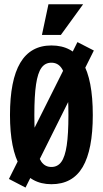

<svg xmlns="http://www.w3.org/2000/svg" viewBox="-20 -846 478 892"><path d="M416 -611.3 98.6 25.4 21.5 -14.6 339.8 -650.4ZM218.8 9.8Q122.1 9.8 74.2 -71.3Q26.4 -152.3 26.4 -311.5Q26.4 -473.6 74.2 -554.2Q122.1 -634.8 218.8 -634.8Q317.4 -634.8 364.3 -555.2Q411.1 -475.6 411.1 -311.5Q411.1 -150.4 364.3 -70.3Q317.4 9.8 218.8 9.8ZM218.8 -70.3Q248 -70.3 265.1 -94.2Q282.2 -118.2 290 -170.4Q297.9 -222.7 297.9 -311.5Q297.9 -401.4 290 -454.1Q282.2 -506.8 265.1 -530.8Q248 -554.7 218.8 -554.7Q189.5 -554.7 172.4 -530.8Q155.3 -506.8 147.5 -454.1Q139.6 -401.4 139.6 -311.5Q139.6 -222.7 147.5 -170.4Q155.3 -118.2 172.4 -94.2Q189.5 -70.3 218.8 -70.3ZM366.2 -826.2 262.7 -683.6H174.8L205.1 -826.2Z"/></svg>

Font: Sudo Variable
Style: Regular
Weight: 400
Monospace: yes
Designer: Jens Kutilek
Foundry: Jens Kutilek
Version: Version 0.040